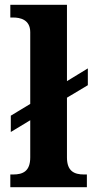

<svg xmlns="http://www.w3.org/2000/svg" viewBox="-20 -780 392 800"><path d="M23 0H342V-53H330C289 -53 259 -67 259 -124V-373L346 -425V-495L259 -442V-760H23V-707H35C63 -707 106 -699 106 -646V-347L25 -298V-230L106 -279V-124C106 -67 76 -53 35 -53H23Z"/></svg>

Font: Noto Serif Telugu
Style: Bold
Weight: 700
Designer: Jelle Bosma - Monotype Design Team
Foundry: Monotype Imaging Inc.
Version: Version 2.005